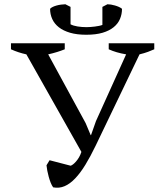

<svg xmlns="http://www.w3.org/2000/svg" viewBox="-20 -863 748 889"><path d="M564 -611.3Q517.6 -619.1 483.4 -634.8V-662.6H694.3V-634.8Q682.1 -629.4 665.3 -623Q648.4 -616.7 626 -611.3L422.9 -188.5Q398.9 -138.7 375.5 -100.3Q352.1 -62 328.1 -36.9Q304.2 -11.7 279.1 -1Q253.9 9.8 226.1 4.4Q219.7 -4.4 214.6 -17.3Q209.5 -30.3 205.6 -44.4Q201.7 -58.6 199 -72.5Q196.3 -86.4 195.3 -97.7L209.5 -121.1L307.1 -95.7Q312 -97.2 318.4 -102.1Q324.7 -106.9 331.8 -115Q338.9 -123 345.5 -134Q352.1 -145 356.9 -159.7L102.1 -611.3Q84 -615.2 65.9 -621.1Q47.9 -627 30.8 -634.8V-662.6H279.8V-634.8Q264.2 -628.4 244.6 -622.3Q225.1 -616.2 203.1 -611.3L376.5 -293L399.9 -237.3H401.4L424.3 -302.2ZM379.4 -702.1Q335.9 -702.1 304.4 -711.4Q272.9 -720.7 252.4 -736.8Q231.9 -752.9 221.9 -774.9Q211.9 -796.9 211.9 -822.3Q216.8 -827.6 224.9 -831.3Q232.9 -835 242.4 -837.6Q252 -840.3 262.5 -841.6Q272.9 -842.8 282.7 -843.3L306.6 -831.1V-750.5Q319.3 -743.7 339.1 -740.5Q358.9 -737.3 380.4 -737.3Q388.7 -737.3 398.7 -738Q408.7 -738.8 418.9 -740Q429.2 -741.2 438.5 -743.2Q447.8 -745.1 454.1 -747.6V-831.1L477.5 -843.3Q484.9 -843.3 493.9 -841.8Q502.9 -840.3 512.2 -837.6Q521.5 -835 530.3 -831.1Q539.1 -827.1 544.9 -822.3Q544.9 -797.4 535.6 -775.4Q526.4 -753.4 506.3 -737.1Q486.3 -720.7 455.1 -711.4Q423.8 -702.1 379.4 -702.1Z"/></svg>

Font: PT Astra Serif
Style: Regular
Weight: 400
Designer: A.Korolkova, I. Chaeva
Foundry: ParaType Ltd
Version: Version 1.002